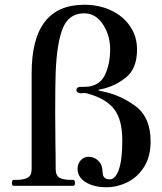

<svg xmlns="http://www.w3.org/2000/svg" viewBox="-20 -781 683 807"><path d="M306 -72Q306 -92 319 -107Q332 -122 352 -122Q375 -122 391.5 -107Q408 -92 410 -70Q412 -47 413 -44Q420 -27 441 -27Q465 -27 479.5 -68Q494 -109 494 -191Q494 -278 460 -322Q426 -366 351 -387Q342 -390 335 -390L319 -389Q312 -389 306.5 -393Q301 -397 301 -402Q301 -408 305.5 -412Q310 -416 317 -416H334Q345 -416 352 -417Q403 -424 423 -470Q443 -516 443 -573Q443 -633 412.5 -679Q382 -725 334 -725Q270 -725 244.5 -663.5Q219 -602 214 -477Q212 -426 212 -304L213 -173Q214 -136 214 -71Q214 -43 230.5 -34Q247 -25 276 -25H288Q295 -25 295 -12Q295 0 288 0H38Q30 0 30 -12Q30 -25 38 -25H50Q79 -25 96 -34Q113 -43 113 -71V-474Q113 -761 334 -761Q396 -761 446.5 -737.5Q497 -714 526.5 -671Q556 -628 556 -573Q556 -493 509.5 -455.5Q463 -418 405 -406Q393 -405 393 -402Q393 -401 405 -398Q482 -384 547.5 -336.5Q613 -289 613 -187Q613 -122 585 -78.5Q557 -35 514.5 -14.5Q472 6 428 6Q375 6 340.5 -15Q306 -36 306 -72Z"/></svg>

Font: Shippori Mincho B1 SemiBold
Style: Regular
Weight: 600
Designer: FONTDASU
Foundry: FONTDASU / Google Inc. / but / Adobe
Version: Version 3.110; ttfautohint (v1.8.3)